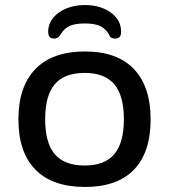

<svg xmlns="http://www.w3.org/2000/svg" viewBox="-20 -734 670 761"><path d="M317 7Q188 7 120.5 -61.5Q53 -130 53 -261Q53 -391 120.5 -460.5Q188 -530 317 -530Q444 -530 510.5 -460.5Q577 -391 577 -261Q577 -130 511 -61.5Q445 7 317 7ZM316 -78Q395 -78 433 -123Q471 -168 471 -261Q471 -355 433 -400Q395 -445 316 -445Q235 -445 197 -400Q159 -355 159 -261Q159 -168 197 -123Q235 -78 316 -78ZM316 -714Q378 -714 419 -684.5Q460 -655 460 -608Q460 -581 437 -581Q428 -581 422 -584Q416 -587 412 -597Q400 -619 378.5 -630Q357 -641 316 -641Q276 -641 254.5 -630.5Q233 -620 220 -597Q210 -581 194 -581Q171 -581 171 -608Q171 -639 190.5 -663Q210 -687 243 -700.5Q276 -714 316 -714Z"/></svg>

Font: Asap Semi Expanded Medium
Style: Regular
Weight: 500
Width: 6
Designer: Pablo Cosgaya
Foundry: Omnibus-Type
Version: Version 3.001; ttfautohint (v1.8.4.7-5d5b)